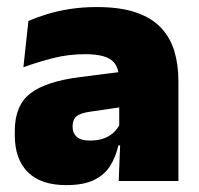

<svg xmlns="http://www.w3.org/2000/svg" viewBox="-20 -526 578 558"><path d="M325 0 330 -126 326.5 -130.5V-283.5L325 -301.5Q325 -336 302.8 -352.2Q280.5 -368.5 227 -368.5Q178.5 -368.5 133.8 -357Q89 -345.5 48 -330.5L62.5 -465Q87.5 -476 118 -485.2Q148.5 -494.5 184.5 -500Q220.5 -505.5 261 -505.5Q329.5 -505.5 375.2 -489.8Q421 -474 448 -445.2Q475 -416.5 486.8 -377Q498.5 -337.5 498.5 -290V0ZM172.5 12Q98.5 12 60.8 -25.8Q23 -63.5 23 -133V-145.5Q23 -219.5 68.2 -254.5Q113.5 -289.5 213 -302L338.5 -318L349 -217L242.5 -201.5Q213.5 -197.5 202.2 -187.8Q191 -178 191 -159V-157Q191 -139.5 202.8 -128.5Q214.5 -117.5 242 -117.5Q265 -117.5 281.8 -123.8Q298.5 -130 309.8 -140.5Q321 -151 327.5 -163.5L352.5 -103.5H324Q316.5 -70 300.2 -44Q284 -18 253.5 -3Q223 12 172.5 12Z"/></svg>

Font: Anek Odia Medium ExtraBold
Style: Regular
Weight: 800
Version: Version 1.003